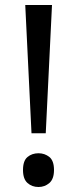

<svg xmlns="http://www.w3.org/2000/svg" viewBox="-20 -978 309 768"><path d="M163 -445H106L81 -958H188ZM72 -298Q72 -335 90 -350Q108 -365 134 -365Q159 -365 177.5 -350Q196 -335 196 -298Q196 -262 177.5 -246Q159 -230 134 -230Q108 -230 90 -246Q72 -262 72 -298Z"/></svg>

Font: Noto Sans Khmer UI
Style: Regular
Weight: 400
Designer: Danh Hong and the Monotype Design Team
Foundry: Monotype Imaging Inc.
Version: Version 2.002